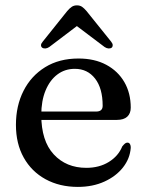

<svg xmlns="http://www.w3.org/2000/svg" viewBox="-20 -704 560 735"><path d="M480.5 -292Q480.5 -269.5 467 -257.2Q453.5 -245 427.5 -245H108V-277H348Q373 -277 373 -299Q373 -366 344 -403.2Q315 -440.5 266.5 -440.5Q228.5 -440.5 199.8 -419Q171 -397.5 154.5 -357.8Q138 -318 138 -264Q138 -164.5 185.8 -113Q233.5 -61.5 310.5 -61.5Q360 -61.5 396.5 -84Q433 -106.5 448 -143.5Q454.5 -151.5 458.8 -154.8Q463 -158 468 -158Q474.5 -158 477.8 -152Q481 -146 480.5 -138Q477.5 -97 450.8 -63Q424 -29 379.5 -8.8Q335 11.5 278 11.5Q208 11.5 154.2 -18Q100.5 -47.5 70.8 -100.8Q41 -154 41 -226Q41 -299 70 -356.2Q99 -413.5 152.8 -446.8Q206.5 -480 280.5 -480Q342 -480 386.8 -456Q431.5 -432 456 -389.8Q480.5 -347.5 480.5 -292ZM294.5 -619.5H254L380.5 -524Q388 -519 395.2 -518.5Q402.5 -518 407.5 -521.5Q411.5 -525 411.5 -531Q411.5 -537 405.5 -544.5L311 -662Q302 -672.5 294 -678Q286 -683.5 274.5 -683.5Q263 -683.5 254.8 -678Q246.5 -672.5 237.5 -662L143.5 -544.5Q137 -537 137 -531Q137 -525 141.5 -521.5Q146.5 -518 153.8 -518.5Q161 -519 168.5 -524Z"/></svg>

Font: Fraunces
Style: Regular
Weight: 400
Version: Version 1.000;[b76b70a41]